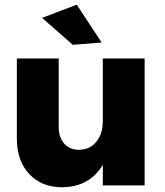

<svg xmlns="http://www.w3.org/2000/svg" viewBox="-20 -790 704 818"><path d="M413.1 -608.9 290 -599.1 159.2 -713.9 307.1 -770ZM418 -541H596.2V0H418V-87.9Q362.3 6.3 245.1 7.8Q157.2 7.8 104.5 -48.6Q51.8 -105 51.8 -199.2V-541H230V-250Q230 -204.6 253.4 -178.2Q276.9 -151.9 316.9 -151.9Q363.3 -152.3 390.6 -186.3Q418 -220.2 418 -273.9Z"/></svg>

Font: Montserrat-Arabic
Style: Bold
Weight: 700
Designer: Mohamed Gaber
Foundry: Kief Type Foundry
Version: Version 5.008;PS 005.008;hotconv 1.0.88;makeotf.lib2.5.64775